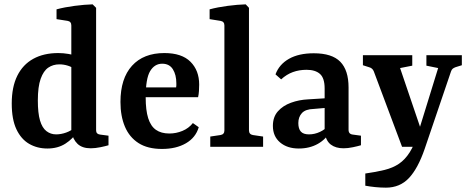

<svg xmlns="http://www.w3.org/2000/svg" viewBox="-20 -675 2149 883"><path d="M198 8Q151 8 114 -13.5Q77 -35 55.5 -80.5Q34 -126 34 -199Q34 -275 59.5 -326.5Q85 -378 133 -404.5Q181 -431 248 -431Q271 -431 294.5 -427Q318 -423 331 -418L319 -359Q311 -367 292 -373Q273 -379 253 -379Q224 -379 202 -364Q180 -349 167 -312.5Q154 -276 154 -213Q154 -155 164 -121Q174 -87 193.5 -72Q213 -57 238 -57Q261 -57 284.5 -65.5Q308 -74 324 -89L337 -71Q316 -37 281 -14.5Q246 8 198 8ZM422 -639V-78Q422 -66 427 -61.5Q432 -57 441 -56L479 -51V-7Q466 -3 442 2Q418 7 397 7Q358 7 336.5 -13.5Q315 -34 308 -71V-558Q308 -576 291 -579L240 -587V-632Q277 -642 323 -648Q369 -654 406 -655Z M534 -206Q534 -314 587 -372.5Q640 -431 736 -431Q816 -431 856 -391Q896 -351 896 -286Q896 -272 895 -256.5Q894 -241 891 -228H613V-273H790Q791 -278 791 -282Q791 -286 791 -292Q791 -331 775 -356.5Q759 -382 726 -382Q691 -382 670.5 -348Q650 -314 650 -227Q650 -168 661.5 -131.5Q673 -95 697 -78Q721 -61 759 -61Q790 -61 819 -73Q848 -85 867 -109L894 -90Q880 -42 835 -16Q790 10 725 10Q659 10 617 -17Q575 -44 554.5 -92.5Q534 -141 534 -206Z M1125 -76Q1125 -57 1143 -54L1190 -47V0H947V-47L994 -54Q1012 -57 1012 -75V-558Q1012 -576 994 -579L944 -587V-632Q981 -642 1027 -648Q1073 -654 1110 -655L1125 -639Z M1354 8Q1301 8 1268 -20Q1235 -48 1235 -96Q1235 -137 1258 -163Q1281 -189 1318 -202.5Q1355 -216 1396 -218L1492 -224V-180L1423 -174Q1385 -173 1368.5 -155Q1352 -137 1352 -109Q1352 -83 1363.5 -70Q1375 -57 1401 -57Q1427 -57 1451.5 -68.5Q1476 -80 1490 -98L1500 -73Q1480 -35 1442 -13.5Q1404 8 1354 8ZM1247 -333Q1264 -379 1309 -404.5Q1354 -430 1423 -430Q1507 -430 1545 -391Q1583 -352 1583 -273V-78Q1583 -58 1603 -56L1640 -51V-7Q1627 -3 1603.5 2Q1580 7 1560 7Q1524 7 1501.5 -10Q1479 -27 1473 -66V-268Q1473 -316 1451.5 -335Q1430 -354 1390 -354Q1356 -354 1327 -343.5Q1298 -333 1273 -310Z M1660 123Q1710 116 1748.5 106.5Q1787 97 1815 78Q1843 59 1864.5 25Q1886 -9 1903 -64L1995 -362L1941 -373V-421H2104V-375L2075 -366Q2067 -363 2062 -359Q2057 -355 2054 -346L1933 10Q1902 100 1860.5 144Q1819 188 1755 188Q1731 188 1706 185.5Q1681 183 1660 179ZM1902 0H1829L1699 -347Q1693 -362 1677 -366L1649 -375V-421H1876V-373L1820 -362L1927 -47Z"/></svg>

Font: Yrsa SemiBold
Style: Regular
Weight: 600
Version: Version 2.004